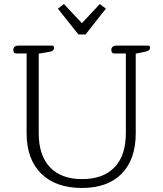

<svg xmlns="http://www.w3.org/2000/svg" viewBox="-20 -921 809 952"><path d="M267 -878 297 -901 386 -806 475 -901 505 -878 404 -750H369ZM112 -260V-656H59Q53 -656 49.5 -660.5Q46 -665 46 -673Q46 -695 74 -695H239Q248 -695 248 -684Q248 -668 226 -664L172 -655V-261Q172 -151 227.5 -92Q283 -33 387 -33Q492 -33 548 -91.5Q604 -150 604 -261V-656H545Q539 -656 535.5 -660.5Q532 -665 532 -673Q532 -695 560 -695H714Q724 -695 724 -685Q724 -670 702 -665L653 -655V-260Q653 -131 583.5 -60Q514 11 386 11Q256 11 184 -60.5Q112 -132 112 -260Z"/></svg>

Font: Maitree Light
Style: Regular
Weight: 300
Designer: CadsonDemak Team
Foundry: CadsonDemak
Version: Version 1.001